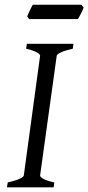

<svg xmlns="http://www.w3.org/2000/svg" viewBox="-20 -803 378 823"><path d="M292 -594.2Q261.2 -587.4 242.7 -579.1Q224.1 -570.8 223.1 -564L151.9 -50.8Q150.9 -44.9 166 -36.4Q181.2 -27.8 212.9 -21L210 0H9.8L13.2 -21Q43.9 -27.8 62.3 -35.9Q80.6 -43.9 82 -50.8L151.9 -564Q152.8 -569.8 137.7 -578.6Q122.6 -587.4 91.8 -594.2L95.2 -615.2H294.9ZM338.4 -770.5Q336.9 -765.1 333.7 -758.3Q330.6 -751.5 326.9 -744.6Q323.2 -737.8 319.8 -731.4Q316.4 -725.1 314 -721.2H104.5L96.7 -732.9Q98.6 -737.8 101.6 -744.4Q104.5 -751 107.7 -757.8Q110.8 -764.6 114.3 -771.2Q117.7 -777.8 120.6 -782.7H329.1Z"/></svg>

Font: Gentium Basic
Style: Italic
Weight: 400
Italic angle: -8°
Designer: J. Victor Gaultney and Annie Olsen
Foundry: SIL International
Version: Version 1.102; 2013; Maintenance release